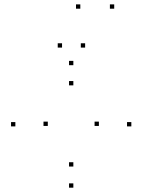

<svg xmlns="http://www.w3.org/2000/svg" viewBox="-20 -848 660 890"><path d="M588.8 -262.1V-282.1H568.8V-262.1ZM320 -545.8V-565.8H300V-545.8ZM51.2 -262.1V-282.1H31.2V-262.1ZM320 22V2H300V22ZM201.6 -264.2V-284.2H181.6V-264.2ZM320 -452.3V-472.3H300V-452.3ZM438.4 -264.2V-284.2H418.4V-264.2ZM320 -76V-96H300V-76ZM267.6 -627.4V-647.4H247.6V-627.4ZM352.3 -807.7V-827.7H332.3V-807.7ZM509.4 -807.7V-827.7H489.4V-807.7ZM374.6 -627.4V-647.4H354.6V-627.4Z"/></svg>

Font: Monaspace Xenon Dots Var
Style: Regular
Weight: 400
Designer: Riley Cran and the Lettermatic Team
Version: Version 1.100 (Monaspace Xenon Dots)